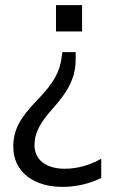

<svg xmlns="http://www.w3.org/2000/svg" viewBox="-20 -522 487 751"><path d="M225 209C278 209 333 196 376 174V99C333 123 285 138 233 138C160 138 115 103 115 46C115 0 134 -39 186 -97C253 -171 276 -225 276 -292V-318H224L221 -297C214 -244 193 -200 127 -132C57 -60 32 -13 32 52C32 150 111 209 225 209ZM301 -502H199V-399H301Z"/></svg>

Font: Poppy and Pepper
Style: Regular
Weight: 400
Designer: Thy Ha
Foundry: Thy Ha
Version: Version 0.001;Glyphs 3.2 (3227)